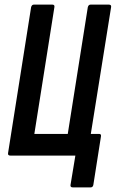

<svg xmlns="http://www.w3.org/2000/svg" viewBox="-20 -675 502 833"><path d="M296 138Q284 138 286 127L307 0H25Q13 0 15 -11L115 -644Q118 -655 127 -655H207Q218 -655 216 -644L129 -94H274L361 -644Q364 -655 373 -655H452Q464 -655 462 -644L374 -94H410Q420 -94 418 -83L385 127Q383 138 373 138Z"/></svg>

Font: Sofia Sans Extra Condensed
Style: Bold Italic
Weight: 700
Italic angle: -9°
Designer: Botio Nikoltchev, Ani Petrova
Foundry: lettersoup
Version: Version 4.101